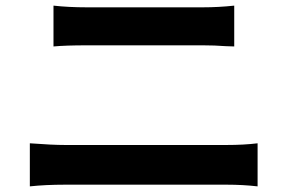

<svg xmlns="http://www.w3.org/2000/svg" viewBox="-20 -699 1040 682"><path d="M287 -673H343H420H506H589H658H701Q756 -673 812 -679V-534L782 -535Q743 -538 701 -538H657H583H496H408H334H288Q214 -538 170 -534V-679Q224 -673 287 -673ZM211 -184H444H554H656H738H785Q846 -184 895 -190V-37Q843 -43 785 -43H554H444H342H259H211Q142 -43 86 -37V-190Q166 -184 211 -184Z"/></svg>

Font: Merged Yaku Han JP
Style: Bold
Weight: 700
Designer: Ryoko NISHIZUKA 西塚涼子 (kana, bopomofo & ideographs); Paul D. Hunt (Latin, Greek & Cyrillic); Sandoll Communications 산돌커뮤니
Foundry: Adobe
Version: Version 2.004